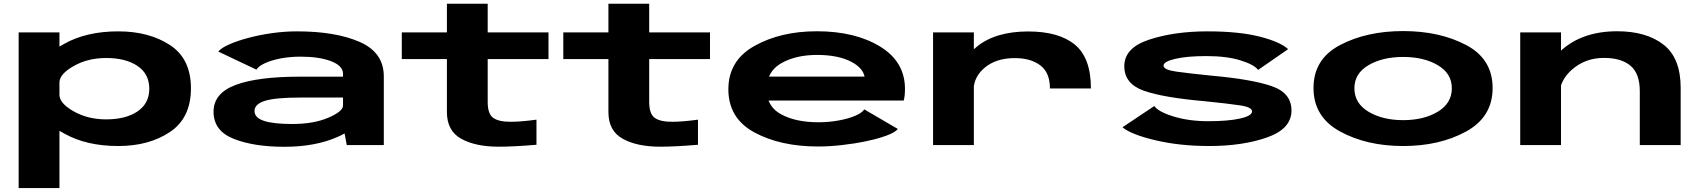

<svg xmlns="http://www.w3.org/2000/svg" viewBox="-20 -754 8858 998"><path d="M77 223.5V-585.5H289V-512Q301.5 -519.5 315.5 -527Q430 -591 595 -591Q754.5 -591 863.5 -519.8Q972.5 -448.5 972.5 -294.8Q972.5 -141 863.5 -68Q754.5 5 595 5Q430 5 315.5 -59Q301.5 -66.5 289 -74V223.5ZM289 -258Q292 -215.5 362.5 -175.5Q436 -133.5 531.5 -133.5Q634 -133.5 695 -175Q756 -216.5 756 -293Q756 -369.5 695 -411Q634 -452.5 531.5 -452.5Q436 -452.5 362.5 -410.5Q292 -370.5 289 -328Z M1782.5 0 1771 -60.5Q1754 -50.5 1733 -41.5Q1618 9 1457.5 9Q1299 9 1194.5 -32.5Q1090 -74 1090 -173.5Q1090 -269.5 1204.8 -312.5Q1319.5 -355.5 1538.5 -355.5H1763V-370Q1763 -412 1701 -435.8Q1639 -459.5 1543 -459.5Q1486 -459.5 1437.5 -450Q1389 -440.5 1356 -425Q1323 -409.5 1313 -392L1114.5 -486Q1129.5 -504.5 1171 -523Q1212.5 -541.5 1270.5 -557Q1328.5 -572.5 1394.2 -581.8Q1460 -591 1523.5 -591Q1724.5 -591 1849.8 -536Q1975 -481 1975 -357V0ZM1763 -205.5V-247H1544Q1412 -247 1357.5 -230Q1303 -213 1303 -177Q1303 -142 1352 -125.8Q1401 -109.5 1499.5 -109.5Q1610.5 -109.5 1686.8 -142.2Q1763 -175 1763 -205.5Z M2572.5 8.5Q2451.5 8.5 2377.2 -32.8Q2303 -74 2303 -171.5V-447H2068.5V-585.5H2303V-734.5H2515V-585.5H2831V-447H2515V-223.5Q2515 -161.5 2544.2 -141Q2573.5 -120.5 2635.5 -121Q2687.5 -121 2768.5 -132V-1.5Q2649.5 8.5 2572.5 8.5Z M3412 8.5Q3291 8.5 3216.8 -32.8Q3142.5 -74 3142.5 -171.5V-447H2908V-585.5H3142.5V-734.5H3354.5V-585.5H3670.5V-447H3354.5V-223.5Q3354.5 -161.5 3383.8 -141Q3413 -120.5 3475 -121Q3527 -121 3608 -132V-1.5Q3489 8.5 3412 8.5Z M4233.5 7.5Q4036.5 7.5 3901.2 -65.8Q3766 -139 3766 -290Q3766 -439.5 3902 -515.5Q4038 -591.5 4226 -591.5Q4424 -591.5 4554 -512.5Q4684 -433.5 4684 -291.5Q4684 -255 4677.5 -231.5H3975Q3992.5 -185.5 4041 -159.5Q4116.5 -118.5 4234.5 -118.5Q4288.5 -118.5 4339.2 -127.8Q4390 -137 4426 -152.5Q4462 -168 4472.5 -185.5L4647 -83.5Q4631.5 -65 4587 -48.8Q4542.5 -32.5 4481.5 -19.8Q4420.5 -7 4355.2 0.2Q4290 7.5 4233.5 7.5ZM3977.5 -356H4474Q4464.5 -400.5 4407.5 -431.5Q4338.5 -468.5 4227 -468.5Q4116 -468.5 4040.5 -425Q3995.5 -399 3977.5 -356Z M5437.5 -294Q5437.5 -377 5387.2 -414.5Q5337 -452 5255 -452Q5159 -452 5100 -403.5Q5050 -362.5 5042 -305.5V0H4830V-585.5H5042V-498Q5049 -504.5 5056.5 -510.5Q5154 -590.5 5324.5 -590.5Q5483.5 -590.5 5567 -522Q5650.5 -453.5 5650.5 -294Z M6265.5 5Q6112.5 5 5986.2 -24.8Q5860 -54.5 5814.5 -92.5L5980 -203Q6000.5 -173 6080.2 -148.5Q6160 -124 6260.5 -124Q6364.5 -124 6426.2 -138Q6488 -152 6488 -175Q6488 -197 6426.5 -206.2Q6365 -215.5 6241 -228Q6028.5 -246.5 5926.2 -282.2Q5824 -318 5824 -410Q5824 -506 5954.8 -548.5Q6085.5 -591 6256 -591Q6419.5 -591 6527 -563.8Q6634.5 -536.5 6675.5 -498.5L6519.5 -390.5Q6499.5 -418 6428 -440.2Q6356.5 -462.5 6250 -462.5Q6150.5 -462.5 6089.2 -448.2Q6028 -434 6028 -413Q6028 -391 6094.2 -381.8Q6160.5 -372.5 6279 -360.5Q6482 -342.5 6587.5 -307.2Q6693 -272 6693 -180Q6693 -84 6565.8 -39.5Q6438.5 5 6265.5 5Z M7273.5 5Q7084 5 6945.8 -70.5Q6807.5 -146 6807.5 -296.5Q6807.5 -447.5 6945.8 -520Q7084 -592.5 7273.5 -592.5Q7463 -592.5 7600.8 -520Q7738.5 -447.5 7738.5 -296.5Q7738.5 -146 7600.8 -70.5Q7463 5 7273.5 5ZM7273.5 -129.5Q7381 -129.5 7453.8 -173.5Q7526.5 -217.5 7526.5 -295Q7526.5 -372 7453.8 -415Q7381 -458 7273.5 -458Q7166 -458 7093 -415Q7020 -372 7020 -295Q7020 -217.5 7093 -173.5Q7166 -129.5 7273.5 -129.5Z M7882 0V-585.5H8094V-491Q8204.5 -591.5 8386 -591.5Q8537.5 -591.5 8626.8 -522Q8716 -452.5 8716 -297V0H8503.5V-280.5Q8503.5 -372 8455 -412.5Q8406.5 -453 8317 -453Q8221 -453 8152 -393Q8110.5 -357 8094 -310.5V0Z"/></svg>

Font: Anybody UltraExpanded Regular
Style: Bold
Weight: 700
Width: 9
Designer: Tyler Finck
Foundry: Etcetera Type Company
Version: Version 1.010; ttfautohint (v1.8.3) -l 8 -r 50 -G 200 -x 14 